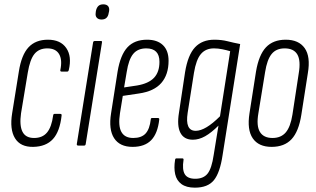

<svg xmlns="http://www.w3.org/2000/svg" viewBox="-20 -671 1457 885"><path d="M133 6Q74 7 49 -34Q24 -75 36 -149L67 -342Q79 -418 111.5 -453Q144 -488 201 -488Q259 -488 285.5 -449.5Q312 -411 297 -348Q295 -341 290 -341H264Q257 -341 258 -348Q268 -395 252.5 -421.5Q237 -448 198 -448Q160 -448 139 -422.5Q118 -397 108 -336L77 -149Q69 -93 83.5 -64Q98 -35 137 -35Q176 -35 197 -60.5Q218 -86 225 -139Q226 -146 231 -146H258Q265 -146 264 -139Q256 -65 224 -30Q192 5 133 6Z M341 0Q333 0 334 -7L409 -475Q410 -482 417 -482H445Q448 -482 449.5 -481Q451 -480 450 -475L375 -7Q374 0 368 0ZM448 -581Q434 -581 426.5 -589Q419 -597 421 -611L422 -620Q425 -635 433 -643Q441 -651 456 -651Q471 -651 478 -643Q485 -635 483 -620L481 -611Q479 -597 471 -589Q463 -581 448 -581Z M591 6Q532 6 506 -34Q480 -74 492 -149L522 -341Q535 -418 567.5 -453Q600 -488 658 -488Q705 -488 731 -463Q757 -438 757 -391Q757 -327 723.5 -288.5Q690 -250 620 -240L546 -229L533 -149Q524 -91 539.5 -63Q555 -35 594 -35Q632 -35 651 -55.5Q670 -76 675 -121Q675 -127 681 -127H708Q715 -127 714 -120Q707 -56 677 -25Q647 6 591 6ZM552 -268 612 -277Q665 -286 690 -312.5Q715 -339 715 -386Q715 -448 654 -448Q615 -448 594 -422.5Q573 -397 564 -339Z M968 -488Q1001 -488 1028.5 -481Q1056 -474 1087 -468L1006 44Q994 125 966 159.5Q938 194 878 194Q839 194 816.5 177.5Q794 161 787.5 132Q781 103 787 66Q788 59 793 59H820Q827 59 826 66Q819 110 831.5 131.5Q844 153 880 153Q918 153 937 129Q956 105 965 43L987 -92Q954 -59 925.5 -43Q897 -27 869 -27Q828 -27 811.5 -59Q795 -91 805 -152L833 -338Q846 -418 879 -453Q912 -488 968 -488ZM882 -68Q927 -68 994 -135L1041 -435Q1024 -440 1004.5 -444Q985 -448 966 -448Q928 -448 906 -422Q884 -396 874 -335L845 -151Q832 -68 882 -68Z M1232 6Q1172 6 1145 -33.5Q1118 -73 1130 -149L1160 -341Q1173 -418 1206 -453Q1239 -488 1297 -488Q1357 -488 1384.5 -449Q1412 -410 1399 -334L1369 -142Q1357 -65 1324 -29.5Q1291 6 1232 6ZM1236 -35Q1275 -35 1297 -60.5Q1319 -86 1328 -143L1357 -333Q1367 -392 1350.5 -420Q1334 -448 1292 -448Q1253 -448 1232 -422Q1211 -396 1202 -339L1171 -149Q1161 -91 1178 -63Q1195 -35 1236 -35Z"/></svg>

Font: Sofia Sans Extra Condensed Light
Style: Italic
Weight: 300
Italic angle: -9°
Version: Version 4.100